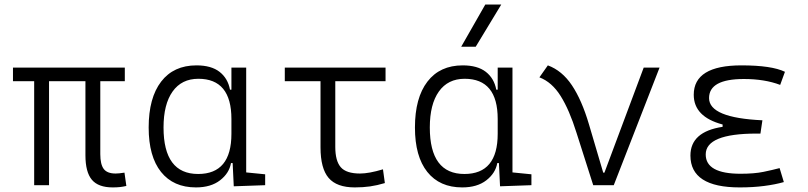

<svg xmlns="http://www.w3.org/2000/svg" viewBox="-20 -815 3556 845"><path d="M476.1 9.8Q412.6 9.8 384.3 -23.9Q356 -57.6 356 -131.8V-457.5H195.8V0H130.4V-457.5H37.1V-517.6H529.3V-457.5H421.4V-136.7Q421.4 -91.8 436.5 -71.5Q451.7 -51.3 488.8 -51.3Q495.6 -51.3 504.9 -52.2Q514.2 -53.2 527.8 -55.2L536.1 3.4Q521 6.8 507.6 8.3Q494.1 9.8 476.1 9.8Z M842.3 9.8Q743.2 9.8 688.7 -58.3Q634.3 -126.5 634.3 -253.9Q634.3 -384.3 689.2 -455.8Q744.1 -527.3 844.7 -527.3Q909.7 -527.3 946.3 -498.8Q982.9 -470.2 992.2 -420.4H998.5V-517.6H1063.5V-56.2L1147 -47.9V0L1008.8 4.9L1003.9 -97.2H996.6Q988.8 -52.7 948.5 -21.5Q908.2 9.8 842.3 9.8ZM998.5 -226.1V-291.5Q998.5 -468.3 853 -468.3Q779.3 -468.3 739.5 -412.1Q699.7 -356 699.7 -253.9Q699.7 -49.3 852.1 -49.3Q998.5 -49.3 998.5 -226.1Z M1541.5 9.8Q1461.9 9.8 1426.3 -32Q1390.6 -73.7 1390.6 -166.5V-457.5H1233.4V-517.6H1676.8V-457.5H1455.6V-168.5Q1455.6 -106.9 1479.7 -79.1Q1503.9 -51.3 1564.5 -51.3Q1604 -51.3 1665.5 -69.8L1673.8 -9.3Q1639.6 1 1608.6 5.4Q1577.6 9.8 1541.5 9.8Z M2014.2 9.8Q1915 9.8 1860.6 -58.3Q1806.2 -126.5 1806.2 -253.9Q1806.2 -384.3 1861.1 -455.8Q1916 -527.3 2016.6 -527.3Q2081.5 -527.3 2118.2 -498.8Q2154.8 -470.2 2164.1 -420.4H2170.4V-517.6H2235.4V-56.2L2318.8 -47.9V0L2180.7 4.9L2175.8 -97.2H2168.5Q2160.6 -52.7 2120.4 -21.5Q2080.1 9.8 2014.2 9.8ZM2170.4 -226.1V-291.5Q2170.4 -468.3 2024.9 -468.3Q1951.2 -468.3 1911.4 -412.1Q1871.6 -356 1871.6 -253.9Q1871.6 -49.3 2023.9 -49.3Q2170.4 -49.3 2170.4 -226.1ZM2009.8 -609.4 2115.7 -794.9H2186L2073.7 -609.4Z M2590.8 0 2517.1 -231Q2485.8 -331.1 2447.5 -392.3Q2409.2 -453.6 2354 -474.6L2391.1 -527.3Q2453.6 -504.4 2497.1 -439.5Q2540.5 -374.5 2571.8 -268.6L2634.8 -55.2H2640.1L2813 -517.6H2882.8L2681.2 0Z M3235.4 9.8Q3018.6 9.8 3018.6 -130.4Q3018.6 -235.4 3160.2 -256.8V-267.1Q3033.2 -300.8 3033.2 -397.9Q3033.2 -527.3 3243.2 -527.3Q3376 -527.3 3434.6 -499L3413.6 -441.4Q3345.2 -467.3 3253.9 -467.3Q3100.6 -467.3 3100.6 -383.3Q3100.6 -296.4 3335.4 -285.6L3326.7 -227.1H3309.6Q3085.9 -227.1 3085.9 -135.3Q3085.9 -50.3 3239.3 -50.3Q3299.8 -50.3 3339.8 -58.6Q3379.9 -66.9 3411.1 -75.2L3429.7 -13.7Q3392.1 -2.9 3343 3.4Q3293.9 9.8 3235.4 9.8Z"/></svg>

Font: CaskaydiaCove NFP Light
Style: Regular
Weight: 300
Designer: Aaron Bell
Foundry: Saja Typeworks
Version: Version 2111.001; VTT 6.35;Nerd Fonts 3.1.1